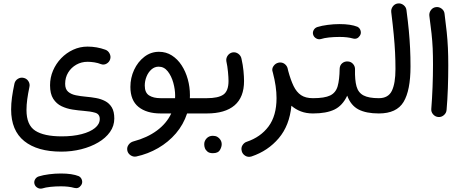

<svg xmlns="http://www.w3.org/2000/svg" viewBox="-20 -658 2781 1154"><path d="M46.9 0Q46.9 -35.6 52 -72.8Q57.1 -109.9 66.9 -155.8Q71.3 -174.3 87.6 -184.3Q104 -194.3 122.1 -189.9Q140.6 -186 150.9 -169.7Q161.1 -153.3 156.7 -134.8Q148.4 -95.2 143.8 -61.5Q139.2 -27.8 139.2 3.4Q139.2 93.3 191.7 127.4Q244.1 161.6 351.1 161.6Q418.9 161.6 470.5 148.2Q522 134.8 550.8 111.3Q579.6 87.9 579.6 57.1Q579.6 27.3 551.3 19.3Q522.9 11.2 482.4 8.3Q451.2 5.9 416 0.5Q380.9 -4.9 350.1 -19.5Q319.3 -34.2 300 -64.2Q280.8 -94.2 280.8 -145.5Q280.8 -191.9 298.6 -233.6Q316.4 -275.4 347.7 -307.9Q378.9 -340.3 419.7 -359.1Q460.4 -377.9 505.9 -377.9Q561.5 -377.9 612.8 -359.4Q629.9 -353.5 638.7 -336.2Q647.5 -318.8 642.1 -301.8Q636.7 -284.7 620.6 -275.4Q604.5 -266.1 586.9 -272.5Q568.8 -279.8 547.4 -283.2Q525.9 -286.6 506.3 -286.6Q469.2 -286.6 438.7 -269.3Q408.2 -252 389.9 -222.2Q371.6 -192.4 371.6 -154.3Q371.6 -122.1 389.4 -106.7Q407.2 -91.3 435.8 -85.4Q464.4 -79.6 497.1 -76.7Q526.9 -74.2 556.9 -68.8Q586.9 -63.5 611.8 -50.5Q636.7 -37.6 651.9 -12.7Q667 12.2 667 54.2Q667 98.6 641.1 135.3Q615.2 171.9 570.3 198.2Q525.4 224.6 468.3 239Q411.1 253.4 348.6 253.4Q204.6 253.4 125.7 189.9Q46.9 126.5 46.9 0ZM187.5 448.7Q183.1 434.6 190.4 420.9Q197.8 407.2 212.9 402.3Q239.3 394 275.1 389.4Q311 384.8 346.2 384.8Q413.6 384.8 453.6 400.9Q468.3 408.7 472.7 425Q477.1 441.4 467.8 455.1Q452.1 478.5 425.8 471.2Q393.6 461.9 346.2 461.9Q313 461.9 283.2 465.1Q253.4 468.3 233.9 474.6Q219.2 478.5 205.6 470.7Q191.9 462.9 187.5 448.7Z M945.8 23.9Q861.3 23.9 812.5 -15.4Q763.7 -54.7 763.7 -135.7Q763.7 -189.9 786.1 -238.3Q808.6 -286.6 847.7 -316.7Q886.7 -346.7 935.5 -346.7Q978.5 -346.7 1012.9 -324.7Q1047.4 -302.7 1071.5 -265.6Q1095.7 -228.5 1108.6 -181.9Q1121.6 -135.3 1121.6 -85.9Q1121.6 -76.7 1121.1 -67.9H1174.3Q1193.4 -67.9 1206.8 -54.4Q1220.2 -41 1220.2 -22Q1220.2 -2.9 1206.8 10.5Q1193.4 23.9 1174.3 23.9H1104.5Q1082.5 90.8 1037.4 143.6Q992.2 196.3 930.7 231.9Q869.1 267.6 798.8 282.7Q780.8 286.1 764.6 275.1Q748.5 264.2 745.1 246.1Q741.7 227.5 752.7 212.2Q763.7 196.8 781.7 191.9Q864.7 169.9 923.1 126.7Q981.4 83.5 1009.3 23.9ZM945.3 -67.9H1032.2Q1032.7 -75.2 1032.7 -83Q1032.7 -120.6 1021.5 -160.9Q1010.3 -201.2 988.3 -229.2Q966.3 -257.3 933.6 -257.3Q909.2 -257.3 890.1 -240.5Q871.1 -223.6 860.6 -197.5Q850.1 -171.4 850.1 -143.6Q850.1 -101.1 876 -84.5Q901.9 -67.9 945.3 -67.9Z M1127.9 -22Q1127.9 -41 1141.6 -54.4Q1155.3 -67.9 1174.3 -67.9H1223.1Q1242.2 -67.9 1255.9 -54.4Q1269.5 -41 1269.5 -22Q1269.5 -2.9 1255.9 10.5Q1242.2 23.9 1223.1 23.9H1174.3Q1155.3 23.9 1141.6 10.5Q1127.9 -2.9 1127.9 -22Z M1177.2 -22Q1177.2 -41 1190.7 -54.4Q1204.1 -67.9 1223.1 -67.9Q1292 -67.9 1322.8 -89.6Q1353.5 -111.3 1353.5 -171.4Q1353.5 -191.9 1350.3 -225.6Q1347.2 -259.3 1340.3 -291Q1337.9 -309.6 1349.4 -325Q1360.8 -340.3 1379.4 -343.3Q1397.9 -345.7 1413.1 -334.2Q1428.2 -322.8 1431.6 -304.2Q1439.9 -268.1 1443.4 -232.2Q1446.8 -196.3 1446.8 -170.9Q1446.8 -73.7 1389.9 -24.9Q1333 23.9 1223.1 23.9Q1204.1 23.9 1190.7 10.5Q1177.2 -2.9 1177.2 -22ZM1207.5 208.5Q1207.5 189 1221.9 173.6Q1236.3 158.2 1259.3 158.2Q1275.4 158.2 1286.6 164.8Q1297.9 171.4 1304.2 181.6Q1312.5 193.8 1312.5 209Q1312.5 225.1 1301.8 243.9Q1291 262.7 1259.3 262.7Q1238.3 262.7 1227.1 253.4Q1215.8 244.1 1211.4 231.9Q1207.5 221.7 1207.5 208.5Z M1618.7 -226.1Q1612.3 -243.7 1623.5 -260.3Q1634.8 -276.9 1653.3 -281.2Q1661.6 -283.2 1669.4 -282.2Q1684.1 -280.3 1694.6 -270.5Q1705.1 -260.7 1708.5 -248Q1710.4 -239.7 1712.4 -231.4Q1727.1 -177.2 1744.6 -140.9Q1762.2 -104.5 1789.3 -86.2Q1816.4 -67.9 1860.8 -67.9H1861.3Q1880.4 -67.9 1893.8 -54.4Q1907.2 -41 1907.2 -22Q1907.2 -2.9 1893.8 10.5Q1880.4 23.9 1861.3 23.9H1860.8Q1820.8 23.9 1788.8 11.7Q1756.8 -0.5 1731.4 -22.5Q1720.2 96.2 1655.5 172.6Q1590.8 249 1492.2 282.2Q1471.7 288.6 1455.1 278.8Q1438.5 269 1433.6 252.4Q1427.2 231 1437.3 215.1Q1447.3 199.2 1462.4 194.3Q1545.9 166.5 1594 102.1Q1642.1 37.6 1642.1 -68.4Q1642.1 -137.7 1620.1 -221.2Q1619.6 -223.6 1618.7 -226.1Z M1814.9 -22Q1814.9 -41 1828.6 -54.4Q1842.3 -67.9 1861.3 -67.9Q1930.7 -67.9 1964.4 -84.2Q1998 -100.6 2009.3 -139.4Q2020.5 -178.2 2021.5 -245.1Q2022.5 -266.1 2036.9 -278.1Q2051.3 -290 2070.8 -288.6Q2089.8 -287.6 2102.3 -273.2Q2114.7 -258.8 2113.8 -240.2Q2112.3 -176.8 2122.8 -138.9Q2133.3 -101.1 2164.8 -84.5Q2196.3 -67.9 2256.8 -67.9H2257.3Q2276.4 -67.9 2289.8 -54.4Q2303.2 -41 2303.2 -22Q2303.2 -2.9 2289.8 10.5Q2276.4 23.9 2257.3 23.9H2256.8Q2180.7 23.9 2134.5 -0.2Q2088.4 -24.4 2066.9 -83Q2038.6 -22.9 1990 0.5Q1941.4 23.9 1861.3 23.9Q1842.3 23.9 1828.6 10.5Q1814.9 -2.9 1814.9 -22ZM1862.3 -449.2Q1857.9 -463.4 1865.2 -477.1Q1872.6 -490.7 1887.7 -495.6Q1914.1 -503.9 1950 -508.5Q1985.8 -513.2 2021 -513.2Q2088.4 -513.2 2128.4 -497.1Q2143.1 -489.3 2147.5 -472.9Q2151.9 -456.5 2142.6 -442.9Q2127 -419.4 2100.6 -426.8Q2068.4 -436 2021 -436Q1987.8 -436 1958 -432.9Q1928.2 -429.7 1908.7 -423.3Q1894 -419.4 1880.4 -427.2Q1866.7 -435.1 1862.3 -449.2Z M2211.4 -22Q2211.4 -41 2224.9 -54.4Q2238.3 -67.9 2257.3 -67.9Q2314 -67.9 2335.4 -112.5Q2356.9 -157.2 2356.9 -242.7Q2356.9 -294.9 2354.5 -343Q2352.1 -391.1 2346.7 -448.5Q2341.3 -505.9 2331.5 -585.4Q2329.6 -604 2341.1 -619.4Q2352.5 -634.8 2371.1 -637.2Q2389.6 -639.6 2405 -627.9Q2420.4 -616.2 2422.9 -597.7Q2432.1 -528.3 2437.3 -473.4Q2442.4 -418.5 2444.8 -367.4Q2447.3 -316.4 2447.3 -258.3Q2447.3 -114.3 2405.5 -45.2Q2363.8 23.9 2257.3 23.9Q2238.3 23.9 2224.9 10.5Q2211.4 -2.9 2211.4 -22Z M2560.5 -563.5Q2558.6 -582 2570.1 -597.4Q2581.5 -612.8 2600.1 -615.2Q2618.7 -617.7 2634.3 -606Q2649.9 -594.2 2651.9 -575.7Q2660.2 -513.2 2665 -465.3Q2669.9 -417.5 2672.1 -370.6Q2674.3 -323.7 2674.3 -264.2Q2674.3 -197.8 2671.9 -127.7Q2669.4 -57.6 2664.1 2.9Q2662.6 21.5 2647.7 34.2Q2632.8 46.9 2614.3 45.4Q2595.2 43.5 2582.8 28.8Q2570.3 14.2 2572.3 -4.4Q2577.1 -64.5 2579.8 -134Q2582.5 -203.6 2582.5 -268.6Q2582.5 -324.7 2580.6 -367.9Q2578.6 -411.1 2573.7 -456.5Q2568.8 -502 2560.5 -563.5Z"/></svg>

Font: Mikhak Medium
Style: Regular
Weight: 500
Designer: Amin Abedi
Version: Version 3.3